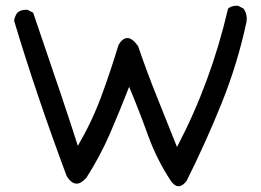

<svg xmlns="http://www.w3.org/2000/svg" viewBox="-20 -661 905 666"><path d="M599 -15Q586 -15 573 -33Q524 -107 493.5 -191.5Q463 -276 428 -360Q397 -280 362.5 -200Q328 -120 280 -45Q262 -24 246 -24Q227 -24 211 -51Q105 -335 29 -589Q31 -604 40 -617Q52 -627 69 -627H75L95 -617Q213 -273 250 -155Q299 -239 331.5 -327Q364 -415 391 -505Q405 -529 422 -529Q439 -529 459 -501Q489 -413 524 -326Q559 -239 594 -151Q712 -376 771 -631Q782 -641 800 -641H806L825 -631Q836 -615 836 -596L835 -585Q804 -440 749 -303.5Q694 -167 627 -33Q613 -15 599 -15Z"/></svg>

Font: Xiaolai SC
Style: Regular
Weight: 400
Designer: Nozomi Seto 瀬戸のぞみ
Version: Version 3.11;December 4, 2020;FontCreator 13.0.0.2613 64-bit